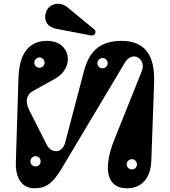

<svg xmlns="http://www.w3.org/2000/svg" viewBox="-20 -994 912 1029"><path d="M79 -576 65 -127C62 -31 103 15 165 15C221 15 260 -6 310 -90L649 -658C690 -727 766 -678 740 -613L591 -241C544 -123 532 15 662 15C722 15 787 -20 791 -134L806 -552C811 -701 754 -775 631 -775C525 -775 460 -728 430 -613L329 -229C314 -172 255 -169 230 -219L137 -403C114 -448 120 -486 156 -506L275 -572C383 -632 360 -775 232 -775C94 -775 81 -638 79 -576ZM687 -86C671 -86 659 -98 659 -113C659 -128 671 -141 687 -141C702 -141 714 -128 714 -113C714 -98 702 -86 687 -86ZM192 -631C176 -631 164 -643 164 -658C164 -673 176 -686 192 -686C207 -686 219 -673 219 -658C219 -643 207 -631 192 -631ZM530 -628C514 -628 502 -640 502 -655C502 -670 514 -683 530 -683C545 -683 557 -670 557 -655C557 -640 545 -628 530 -628ZM171 -102C155 -102 143 -114 143 -129C143 -144 155 -157 171 -157C186 -157 198 -144 198 -129C198 -114 186 -102 171 -102ZM285 -839 468 -804C489 -800 499 -825 486 -836L340 -956C300 -989 240 -974 226 -927C214 -888 228 -850 285 -839Z"/></svg>

Font: Pilowlava Atome
Style: Regular
Weight: 500
Designer: Anton Moglia, Jérémy Landes, Maksym Kobuzan (Cyrillic), Velvetyne Type Foundry
Foundry: Anton Moglia, Jérémy Landes, Velvetyne Type Foundry
Version: Version 1.002;Glyphs 3.3 (3303)